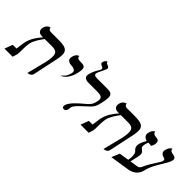

<svg xmlns="http://www.w3.org/2000/svg" viewBox="46 -1491 2251 2251"><g transform="rotate(45 1171.5 -366.0)"><path d="M412 12C412 12 467 9 476 -33L542 -344C573 -487 541 -521 395 -521H269C242 -521 229 -534 227 -557C227 -557 177 -550 164 -487C155 -446 178 -413 225 -413H247C200 -359 154 -300 135 -212C133 -202 125 -135 119 -100H58L20 0H155L173 -58C177 -76 177 -99 177 -126C177 -163 177 -208 187 -256C198 -306 246 -375 275 -413H400C488 -413 502 -368 474 -234Z M719 -243C792 -278 822 -369 830 -411C850 -502 836 -521 766 -521C735 -521 700 -521 703 -559C703 -559 660 -554 646 -487C636 -443 662 -417 715 -415C764 -413 790 -394 783 -361C773 -315 755 -276 714 -250Z M986 -558C988 -570 996 -588 1004 -602C1009 -611 1039 -675 1039 -678C1045 -704 1026 -714 1009 -719C1001 -721 983 -728 985 -746C984 -745 954 -743 944 -698C940 -676 960 -667 971 -663C971 -663 971 -663 972 -663C983 -658 1000 -651 997 -633C995 -624 985 -607 978 -597C959 -565 939 -527 929 -479C919 -434 948 -413 998 -413H1151C1233 -413 1237 -381 1227 -332C1213 -268 1195 -251 1136 -201C1095 -167 1001 -87 988 -30C983 -3 991 11 1013 11C1035 11 1048 -1 1053 -25C1056 -36 1054 -46 1057 -61C1064 -95 1105 -132 1159 -182C1247 -261 1257 -274 1276 -361C1299 -470 1301 -520 1213 -520H1043C1006 -520 979 -525 986 -558Z M1673 12C1673 12 1728 9 1737 -33L1803 -344C1834 -487 1802 -521 1656 -521H1530C1503 -521 1490 -534 1488 -557C1488 -557 1438 -550 1425 -487C1416 -446 1439 -413 1486 -413H1508C1461 -359 1415 -300 1396 -212C1394 -202 1386 -135 1380 -100H1319L1281 0H1416L1434 -58C1438 -76 1438 -99 1438 -126C1438 -163 1438 -208 1448 -256C1459 -306 1507 -375 1536 -413H1661C1749 -413 1763 -368 1735 -234Z M2082 -122 2000 -109 2024 -219C2035 -273 2019 -285 1990 -308C1989 -308 1988 -309 1988 -309C1973 -320 1972 -339 1977 -364C1980 -378 1985 -395 1992 -413C2008 -413 2021 -413 2042 -408C2048 -417 2058 -440 2060 -451C2074 -518 2034 -521 2006 -523C2006 -523 2006 -523 2005 -523C1994 -524 1960 -527 1959 -561C1959 -561 1923 -557 1909 -487C1901 -451 1928 -422 1965 -413C1944 -377 1929 -343 1925 -323C1915 -276 1929 -257 1958 -229C1972 -214 1981 -169 1968 -104L1847 -85L1806 14L2026 -20C2118 -30 2174 -75 2191 -154C2216 -275 2326 -395 2341 -466C2348 -496 2334 -514 2300 -519C2255 -526 2245 -535 2244 -561C2244 -561 2207 -558 2191 -485C2184 -450 2203 -427 2248 -416C2264 -412 2270 -401 2266 -382C2264 -372 2249 -344 2223 -306C2117 -150 2155 -131 2082 -122Z"/></g></svg>

Font: Libertinus Sans
Style: Italic
Weight: 400
Italic angle: -12°
Designer: Philipp H. Poll, Khaled Hosny
Foundry: Caleb Maclennan
Version: Version 7.050;RELEASE